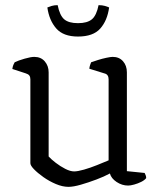

<svg xmlns="http://www.w3.org/2000/svg" viewBox="-20 -721 619 746"><path d="M246 5Q223 5 197 -6Q171 -17 148.5 -33Q126 -49 112 -63.5Q98 -78 98 -87V-413Q98 -422 94 -427.5Q90 -433 80 -436L28 -453Q29 -462 32 -469Q35 -476 37 -479Q51 -486 75.5 -493Q100 -500 113 -500Q139 -500 154 -482.5Q169 -465 169 -440V-113Q179 -102 196.5 -88.5Q214 -75 233.5 -65Q253 -55 268 -55Q282 -55 306.5 -62Q331 -69 357 -79.5Q383 -90 402 -98V-413Q402 -422 398 -428Q394 -434 385 -436L327 -454Q328 -463 330.5 -469.5Q333 -476 334 -479Q345 -483 361 -488Q377 -493 393.5 -496.5Q410 -500 418 -500Q443 -500 458 -483Q473 -466 473 -440V-56L542 -49Q544 -45 546 -40Q548 -35 548 -29Q542 -21 529 -14.5Q516 -8 501.5 -4Q487 0 478 0Q454 0 433 -14Q412 -28 407 -47Q385 -35 354.5 -23.5Q324 -12 294.5 -3.5Q265 5 246 5ZM283 -579Q226 -579 198.5 -610.5Q171 -642 164 -692Q171 -695 181 -698Q191 -701 204 -701Q212 -661 229.5 -646Q247 -631 283 -631Q319 -631 337 -646Q355 -661 363 -701Q377 -701 387.5 -698Q398 -695 404 -692Q397 -641 369.5 -610Q342 -579 283 -579Z"/></svg>

Font: Texturina Medium 12pt ExtraLight
Style: Regular
Weight: 250
Version: Version 1.002